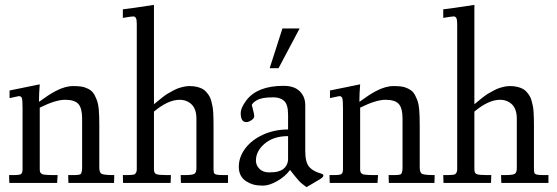

<svg xmlns="http://www.w3.org/2000/svg" viewBox="-20 -746 2273 783"><path d="M142.1 -306.9V-55.7Q142.1 -43.2 147.5 -39.1Q152.8 -34.9 156.5 -34.4Q160.2 -33.9 167.2 -33.2Q176.3 -32 201.9 -32H215.1L212.9 0H18.1L17.1 -32Q29.5 -32 38.6 -32Q47.6 -32 53.1 -32.8Q58.6 -33.7 61.2 -34.2Q63.7 -34.7 66.3 -37.1Q68.8 -39.6 69.7 -41Q70.6 -42.5 71.3 -47.2Q72 -52 72 -55.2V-304Q72 -335.9 69.5 -345Q66.9 -354 56.9 -354Q54.2 -354 19 -345.9V-377L142.1 -402.1Q138.9 -363.3 138.9 -331.1Q142.3 -332.5 152.7 -340.2Q163.1 -347.9 176.4 -356.7Q189.7 -365.5 206.5 -374.5Q245.6 -395 277.6 -395Q309.6 -395 324.8 -389.9Q340.1 -384.8 350 -377.3Q359.9 -369.9 366.8 -356.1Q373.8 -342.3 377.3 -330.9Q380.9 -319.6 382.8 -300Q385 -275.4 385 -233.9V-62Q385 -40.8 396.1 -36.4Q407.2 -32 446 -32L445.1 0H259L258.1 -32H281Q307.1 -32 310.1 -37.4Q314.9 -46.4 314.9 -62V-262.9Q314.9 -304.7 299.7 -321.9Q284.4 -339.1 245.5 -339.1Q206.5 -339.1 142.1 -306.9Z M712.9 -339.1Q665.5 -339.1 607.9 -291V-54.9Q607.9 -39.8 617.4 -35.9Q627 -32 658.9 -32H677L675.8 0H481.9L481 -32H491.9Q525.9 -32 530 -35.9Q537.8 -43 537.8 -54.9V-648.9Q537.8 -666.3 534.2 -672.6Q530.5 -679 523.7 -679Q516.8 -679 481 -673.1V-708Q508.3 -710.7 607.9 -726.1V-321Q649.2 -355.5 662.1 -363Q675 -370.6 686.9 -377Q698.7 -383.3 708.7 -386.7Q734.4 -395 752.3 -395Q770.3 -395 783 -391.8Q795.7 -388.7 804.9 -383.9Q814.2 -379.2 821.5 -370.6Q828.9 -362.1 833.6 -354.1Q838.4 -346.2 841.8 -333.5Q845.2 -320.8 846.9 -311Q848.6 -301.3 849.6 -285.9Q850.8 -266.6 850.8 -233.9V-61Q850.8 -40 854.9 -37.5Q858.9 -34.9 864.5 -33.7Q871.1 -32 893.8 -32H909.9V0H717.8L716.8 -32H732.9Q762.9 -32 772 -36.7Q781 -41.5 781 -60.1V-262.9Q781 -310.5 750 -329.1Q733.4 -339.1 712.9 -339.1Z M1079.8 -468 1131.8 -629.9H1201.9L1116 -468ZM984.9 -248Q961.7 -248 961.7 -283.9Q961.7 -307.1 985.1 -337.4Q1030.3 -396 1136.7 -396Q1197.3 -396 1217.8 -352.1Q1224.9 -336.7 1224.9 -315.9V-128.9Q1224.9 -83.5 1241.7 -64.5Q1257.6 -46.9 1289.8 -38.1Q1298.8 -35.6 1298.8 -29.8Q1298.8 -23.9 1286.1 -16.1Q1232.4 16.4 1229.7 17.1Q1207.5 1.5 1197.3 -10.5Q1184.6 -24.9 1162.8 -53Q1142.8 -25.9 1110.2 -7.4Q1077.6 11 1053.3 11Q1029.1 11 1013.4 6.6Q997.8 2.2 984.1 -6.6Q953.9 -26.1 953.9 -65.8Q953.9 -105.5 980.2 -140.6Q1006.6 -175.8 1053.1 -196.9Q1099.6 -218 1154.8 -218V-278.1Q1154.8 -321 1137.7 -335.4Q1121.6 -349.1 1094.8 -349.1Q1068.1 -349.1 1052.5 -345.9Q1036.9 -342.8 1028.8 -338.1Q1011.7 -328.4 1006.8 -318.1Q1008.3 -311.5 1011 -301.8Q1016.8 -280.8 1016.8 -272Q1016.8 -263.2 1005 -255.6Q993.2 -248 984.9 -248ZM1023.7 -91.3Q1023.7 -71.5 1038.2 -57.3Q1052.7 -43 1076.7 -43Q1100.6 -43 1113.6 -46.6Q1126.7 -50.3 1134.3 -55.9Q1141.8 -61.5 1146.7 -69.3Q1154.8 -81.8 1154.8 -97.9V-190.9Q1094.2 -190.9 1057.9 -158.9Q1023.7 -128.9 1023.7 -91.3Z M1448.7 -306.9V-55.7Q1448.7 -43.2 1454.1 -39.1Q1459.5 -34.9 1463.1 -34.4Q1466.8 -33.9 1473.9 -33.2Q1482.9 -32 1508.5 -32H1521.7L1519.5 0H1324.7L1323.7 -32Q1336.2 -32 1345.2 -32Q1354.2 -32 1359.7 -32.8Q1365.2 -33.7 1367.8 -34.2Q1370.4 -34.7 1372.9 -37.1Q1375.5 -39.6 1376.3 -41Q1377.2 -42.5 1377.9 -47.2Q1378.7 -52 1378.7 -55.2V-304Q1378.7 -335.9 1376.1 -345Q1373.5 -354 1363.5 -354Q1360.8 -354 1325.7 -345.9V-377L1448.7 -402.1Q1445.6 -363.3 1445.6 -331.1Q1449 -332.5 1459.4 -340.2Q1469.7 -347.9 1483 -356.7Q1496.3 -365.5 1513.2 -374.5Q1552.2 -395 1584.2 -395Q1616.2 -395 1631.5 -389.9Q1646.7 -384.8 1656.6 -377.3Q1666.5 -369.9 1673.5 -356.1Q1680.4 -342.3 1684 -330.9Q1687.5 -319.6 1689.5 -300Q1691.7 -275.4 1691.7 -233.9V-62Q1691.7 -40.8 1702.8 -36.4Q1713.9 -32 1752.7 -32L1751.7 0H1565.7L1564.7 -32H1587.6Q1613.8 -32 1616.7 -37.4Q1621.6 -46.4 1621.6 -62V-262.9Q1621.6 -304.7 1606.3 -321.9Q1591.1 -339.1 1552.1 -339.1Q1513.2 -339.1 1448.7 -306.9Z M2019.5 -339.1Q1972.2 -339.1 1914.6 -291V-54.9Q1914.6 -39.8 1924.1 -35.9Q1933.6 -32 1965.6 -32H1983.6L1982.4 0H1788.6L1787.6 -32H1798.6Q1832.5 -32 1836.7 -35.9Q1844.5 -43 1844.5 -54.9V-648.9Q1844.5 -666.3 1840.8 -672.6Q1837.2 -679 1830.3 -679Q1823.5 -679 1787.6 -673.1V-708Q1814.9 -710.7 1914.6 -726.1V-321Q1955.8 -355.5 1968.8 -363Q1981.7 -370.6 1993.5 -377Q2005.4 -383.3 2015.4 -386.7Q2041 -395 2059 -395Q2076.9 -395 2089.6 -391.8Q2102.3 -388.7 2111.6 -383.9Q2120.8 -379.2 2128.2 -370.6Q2135.5 -362.1 2140.3 -354.1Q2145 -346.2 2148.4 -333.5Q2151.9 -320.8 2153.6 -311Q2155.3 -301.3 2156.2 -285.9Q2157.5 -266.6 2157.5 -233.9V-61Q2157.5 -40 2161.5 -37.5Q2165.5 -34.9 2171.1 -33.7Q2177.7 -32 2200.4 -32H2216.6V0H2024.4L2023.4 -32H2039.6Q2069.6 -32 2078.6 -36.7Q2087.6 -41.5 2087.6 -60.1V-262.9Q2087.6 -310.5 2056.6 -329.1Q2040 -339.1 2019.5 -339.1Z"/></svg>

Font: Linden Hill
Style: Regular
Weight: 400
Version: Version 1.202